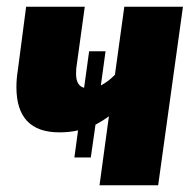

<svg xmlns="http://www.w3.org/2000/svg" viewBox="-20 -553 579 573"><path d="M526 -533 452 0H277L305 -206Q286 -192 265 -181L251 -83H202L213 -164Q188 -158 157 -158Q29 -158 29 -293Q29 -318 33 -342L58 -533H233L209 -359Q207 -349 207 -333Q207 -297 231 -291L246 -400H295L281 -298Q304 -310 323 -330L351 -533Z"/></svg>

Font: Trujillo ExtraBold
Style: Italic
Weight: 800
Italic angle: -8°
Designer: Fira Sans original fonts by bBox Type GmbH, Carrois Corporate GbR, & Edenspiekermann AG / Changes by Cristiano Sobral
Foundry: Fira Sans original fonts by bBox Type GmbH, Carrois Corporate GbR, & Edenspiekermann AG / Changes by Cristiano Sobral
Version: Version 4.301;July 28, 2020;FontCreator 13.0.0.2655 64-bit